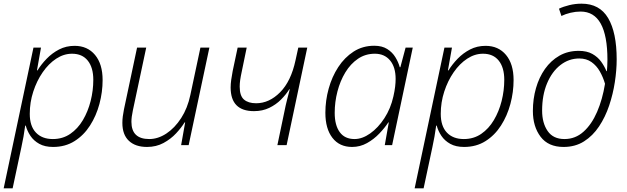

<svg xmlns="http://www.w3.org/2000/svg" viewBox="-39 -790 3415 1045"><path d="M-19 234.9 143.1 -530.8H184.1L162.1 -406.7H165Q185.5 -439.9 215.1 -470.5Q244.6 -501 282.7 -520.8Q320.8 -540.5 367.2 -540.5Q437 -540.5 478.3 -491Q519.5 -441.4 519.5 -354.5Q519.5 -289.1 502.2 -224.4Q484.9 -159.7 450.9 -106.7Q417 -53.7 366.7 -22Q316.4 9.8 250 9.8Q205.1 9.8 174.8 -7.1Q144.5 -23.9 126.7 -50.5Q108.9 -77.1 101.1 -106.4H98.1Q94.7 -79.1 88.9 -46.4Q83 -13.7 77.1 12.7L29.8 234.9ZM248.5 -33.2Q302.2 -33.2 343.3 -61.3Q384.3 -89.4 412.1 -136.2Q439.9 -183.1 454.3 -240.2Q468.8 -297.4 468.8 -355.5Q468.8 -422.4 438.7 -460Q408.7 -497.6 353 -497.6Q308.1 -497.6 266.8 -470.5Q225.6 -443.4 193.4 -396.7Q161.1 -350.1 142.1 -291.5Q123 -232.9 123 -170.4Q123 -103.5 156.5 -68.4Q189.9 -33.2 248.5 -33.2Z M761.2 9.8Q697.8 9.8 662.4 -23.7Q627 -57.1 627 -121.1Q627 -138.7 629.4 -157Q631.8 -175.3 635.7 -194.8L707 -530.8H756.8L684.1 -189Q676.3 -152.8 676.3 -127Q676.3 -33.2 773.4 -33.2Q820.8 -33.2 866.5 -63.2Q912.1 -93.3 947 -147.2Q981.9 -201.2 997.1 -273.4L1051.8 -530.8H1100.6L987.8 0H946.8L968.8 -124H965.8Q948.2 -95.2 919.4 -64.2Q890.6 -33.2 850.8 -11.7Q811 9.8 761.2 9.8Z M1470.7 0 1508.8 -182.1Q1515.6 -216.8 1523.4 -247.3Q1531.2 -277.8 1538.1 -304.2H1535.6Q1518.1 -275.9 1490.7 -248.3Q1463.4 -220.7 1426.5 -202.9Q1389.6 -185.1 1343.3 -185.1Q1216.3 -185.1 1216.3 -314Q1216.3 -333.5 1219.5 -356Q1222.7 -378.4 1227.5 -403.8L1254.4 -530.8H1303.7L1276.9 -400.9Q1271 -374 1268.3 -354.7Q1265.6 -335.4 1265.6 -318.4Q1265.6 -268.1 1289.1 -248Q1312.5 -228 1355 -228Q1426.3 -228 1485.6 -287.8Q1544.9 -347.7 1569.3 -461.4L1584.5 -530.8H1633.3L1521 0Z M1877.4 9.8Q1808.6 9.8 1770.3 -39.8Q1731.9 -89.4 1731.9 -176.3Q1731.9 -242.7 1749.8 -307.4Q1767.6 -372.1 1802 -424.8Q1836.4 -477.5 1885.7 -509.3Q1935.1 -541 1998 -541Q2040.5 -541 2068.6 -523.2Q2096.7 -505.4 2113 -478.5Q2129.4 -451.7 2136.7 -424.3H2140.1L2168.5 -530.8H2207.5L2095.2 0H2055.2L2077.1 -124H2074.7Q2055.2 -94.2 2025.6 -63.2Q1996.1 -32.2 1958.5 -11.2Q1920.9 9.8 1877.4 9.8ZM1890.6 -33.2Q1932.6 -33.2 1975.8 -63.7Q2019 -94.2 2053.2 -146.7Q2087.4 -199.2 2102.1 -265.1Q2108.9 -294.9 2111.6 -317.9Q2114.3 -340.8 2114.3 -360.4Q2114.3 -424.8 2084 -461.2Q2053.7 -497.6 2001 -497.6Q1949.7 -497.6 1909.2 -470Q1868.7 -442.4 1840.6 -396Q1812.5 -349.6 1797.6 -292.2Q1782.7 -234.9 1782.7 -175.8Q1782.7 -108.4 1810.1 -70.8Q1837.4 -33.2 1890.6 -33.2Z M2217.8 234.9 2379.9 -530.8H2420.9L2398.9 -406.7H2401.9Q2422.4 -439.9 2451.9 -470.5Q2481.4 -501 2519.5 -520.8Q2557.6 -540.5 2604 -540.5Q2673.8 -540.5 2715.1 -491Q2756.3 -441.4 2756.3 -354.5Q2756.3 -289.1 2739 -224.4Q2721.7 -159.7 2687.7 -106.7Q2653.8 -53.7 2603.5 -22Q2553.2 9.8 2486.8 9.8Q2441.9 9.8 2411.6 -7.1Q2381.3 -23.9 2363.5 -50.5Q2345.7 -77.1 2337.9 -106.4H2335Q2331.5 -79.1 2325.7 -46.4Q2319.8 -13.7 2314 12.7L2266.6 234.9ZM2485.4 -33.2Q2539.1 -33.2 2580.1 -61.3Q2621.1 -89.4 2648.9 -136.2Q2676.8 -183.1 2691.2 -240.2Q2705.6 -297.4 2705.6 -355.5Q2705.6 -422.4 2675.5 -460Q2645.5 -497.6 2589.8 -497.6Q2544.9 -497.6 2503.7 -470.5Q2462.4 -443.4 2430.2 -396.7Q2397.9 -350.1 2378.9 -291.5Q2359.9 -232.9 2359.9 -170.4Q2359.9 -103.5 2393.3 -68.4Q2426.8 -33.2 2485.4 -33.2Z M3028.3 9.8Q2945.3 9.8 2903.3 -45.7Q2861.3 -101.1 2861.3 -186Q2861.3 -251.5 2878.2 -310.3Q2895 -369.1 2927.2 -414.8Q2959.5 -460.4 3005.6 -486.8Q3051.8 -513.2 3110.8 -513.2Q3155.3 -513.2 3184.8 -496.6Q3214.4 -480 3232.7 -454.6Q3251 -429.2 3261.7 -402.8H3264.2Q3265.1 -413.6 3266.1 -430.7Q3267.1 -447.8 3267.1 -464.4Q3267.1 -727.1 3121.1 -727.1Q3093.8 -727.1 3066.2 -720.5Q3038.6 -713.9 3016.6 -703.1L3003.4 -742.7Q3027.8 -754.4 3060.1 -762.2Q3092.3 -770 3126.5 -770Q3224.6 -770 3271 -691.4Q3317.4 -612.8 3317.4 -466.8Q3317.4 -408.2 3307.4 -343Q3297.4 -277.8 3276.4 -215.3Q3255.4 -152.8 3221.4 -101.8Q3187.5 -50.8 3139.6 -20.5Q3091.8 9.8 3028.3 9.8ZM3033.2 -33.2Q3092.3 -33.2 3136.7 -73Q3181.2 -112.8 3210.7 -180.9Q3240.2 -249 3253.9 -334Q3243.7 -369.6 3225.8 -401.1Q3208 -432.6 3180.4 -452.1Q3152.8 -471.7 3113.8 -471.7Q3057.1 -471.7 3011.2 -436Q2965.3 -400.4 2938.5 -336.4Q2911.6 -272.5 2911.6 -188Q2911.6 -120.6 2941.7 -76.9Q2971.7 -33.2 3033.2 -33.2Z"/></svg>

Font: Open Sans Light
Style: Italic
Weight: 300
Italic angle: -12°
Designer: Monotype Design Team
Foundry: Monotype Imaging Inc.
Version: Version 3.003; ttfautohint (v1.8.4)